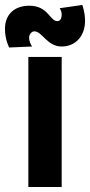

<svg xmlns="http://www.w3.org/2000/svg" viewBox="-63 -752 362 772"><path d="M185 -523H51V0H185ZM177 -719C182 -711 185 -702 185 -693C185 -678 179 -667 168 -667C137 -667 131 -729 55 -729C-5 -729 -43 -694 -43 -636C-43 -591 -26 -561 -26 -561L66 -565C59 -576 54 -588 54 -601C54 -612 63 -626 75 -626C107 -626 126 -565 185 -565C238 -565 279 -604 279 -669C279 -702 268 -732 268 -732Z"/></svg>

Font: Righteous
Style: Regular
Weight: 400
Designer: Astigmatic (AOETI)
Foundry: Astigmatic (AOETI)
Version: Version 1.000